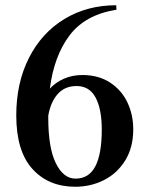

<svg xmlns="http://www.w3.org/2000/svg" viewBox="-20 -703 557 732"><path d="M488 -210Q488 -141 457.5 -91.5Q427 -42 376.5 -16.5Q326 9 267 9Q165 9 103.5 -59Q42 -127 42 -263Q42 -387 90.5 -482.5Q139 -578 225.5 -630.5Q312 -683 423 -683L424 -666Q305 -647 245.5 -568.5Q186 -490 170 -365Q192 -389 224 -403Q256 -417 294 -417Q356 -417 400 -388Q444 -359 466 -312Q488 -265 488 -210ZM368 -209Q368 -287 344.5 -331Q321 -375 272 -375Q227 -375 200 -344.5Q173 -314 164 -262V-254Q164 -139 193 -80.5Q222 -22 268 -22Q319 -22 343.5 -69Q368 -116 368 -209Z"/></svg>

Font: Ibarra Real Nova SemiBold
Style: Regular
Weight: 600
Designer: Jose Maria Ribagorda & Octavio Pardo
Foundry: Jose Maria Ribagorda
Version: Version 1.014